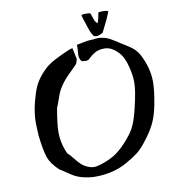

<svg xmlns="http://www.w3.org/2000/svg" viewBox="-95 -968 948 1060"><g transform="rotate(-10 379.0 -438.0)"><path d="M526.4 -877.9Q527.3 -882.8 548.8 -882.8Q582 -882.8 582 -876Q567.4 -836.9 530.3 -764.6Q505.9 -752.9 496.1 -752.9Q487.3 -752.9 478.5 -757.8Q468.8 -772.5 464.4 -782.7Q460 -793 454.6 -809.6Q449.2 -826.2 447.3 -833Q437.5 -860.4 432.6 -878.9V-879.9Q432.6 -885.7 459 -885.7Q480.5 -885.7 483.4 -881.8Q484.4 -879.9 492.7 -854.5Q501 -829.1 512.7 -822.3Q522.5 -847.7 526.4 -877.9ZM334 -706.1Q336.9 -707 339.8 -708Q342.8 -709 345.7 -709.5Q348.6 -710 351.6 -710.9Q365.2 -650.4 365.2 -647.5Q365.2 -646.5 357.4 -623Q344.7 -608.4 323.2 -587.9Q301.8 -567.4 286.6 -550.3Q271.5 -533.2 257.8 -511.7Q246.1 -494.1 239.3 -476.6Q232.4 -459 225.1 -437.5Q217.8 -416 210.9 -400.4Q195.3 -311.5 195.3 -268.6Q195.3 -204.1 222.7 -144.5Q237.3 -131.8 253.9 -110.4Q270.5 -88.9 286.1 -74.2Q301.8 -59.6 324.2 -50.8Q340.8 -43.9 356.4 -43.9Q369.1 -43.9 392.6 -50.8Q446.3 -67.4 481.9 -91.8Q517.6 -116.2 556.6 -162.1Q588.9 -199.2 604 -233.9Q619.1 -268.6 632.8 -326.2Q655.3 -419.9 655.3 -464.8Q655.3 -506.8 642.6 -554.7Q632.8 -592.8 619.1 -616.2Q605.5 -639.6 578.1 -660.2Q552.7 -678.7 525.4 -678.7Q513.7 -678.7 507.8 -677.7Q486.3 -674.8 470.2 -665.5Q454.1 -656.2 442.4 -645Q430.7 -633.8 425.8 -630.9Q416 -628.9 414.1 -628.9Q410.2 -628.9 402.8 -629.9Q395.5 -630.9 390.6 -630.9Q377 -644.5 377 -668.9Q377 -675.8 378.4 -689.9Q379.9 -704.1 379.9 -711.9Q379.9 -720.7 378.9 -724.6Q386.7 -725.6 416 -731.9Q445.3 -738.3 463.9 -738.3H472.7Q488.3 -741.2 501 -741.2Q510.7 -741.2 521 -739.3Q531.2 -737.3 537.6 -735.8Q543.9 -734.4 554.7 -729.5Q565.4 -724.6 568.8 -722.7Q572.3 -720.7 585.4 -712.9Q598.6 -705.1 601.6 -703.1Q613.3 -694.3 644 -675.8Q674.8 -657.2 690.9 -641.6Q707 -626 719.7 -601.6Q757.8 -525.4 757.8 -450.2Q757.8 -404.3 743.2 -326.2Q731.4 -264.6 710.9 -222.2Q690.4 -179.7 648.4 -127Q623 -94.7 598.1 -75.7Q573.2 -56.6 531.2 -33.2Q454.1 9.8 353.5 9.8Q320.3 9.8 281.2 0Q258.8 -5.9 240.7 -15.6Q222.7 -25.4 201.2 -40.5Q179.7 -55.7 164.1 -64.5Q121.1 -104.5 107.4 -143.6Q93.8 -182.6 84 -269.5Q84 -277.3 82.5 -302.2Q81.1 -327.1 81.1 -339.8Q81.1 -392.6 95.7 -451.2Q109.4 -504.9 123 -536.1Q136.7 -567.4 166 -601.6Q176.8 -613.3 187 -623.5Q197.3 -633.8 210 -642.6Q222.7 -651.4 231 -656.7Q239.3 -662.1 255.4 -669.9Q271.5 -677.7 278.3 -681.2Q285.2 -684.6 305.7 -693.8Q326.2 -703.1 334 -706.1Z"/></g></svg>

Font: Essays1743
Style: Italic
Weight: 500
Italic angle: -10°
Designer: Based on the typeface in a 1743 English translation of the essays of Montaigne.  PostScript/TrueType font designed by Jo
Version: Version 002.100